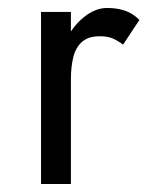

<svg xmlns="http://www.w3.org/2000/svg" viewBox="-20 -476 372 482"><path d="M158 -446H83V-14H158ZM289 -364 330 -426Q313 -443 293 -449.5Q273 -456 249 -456Q219 -456 190 -432.5Q161 -409 142.5 -369Q124 -329 124 -277H158Q158 -308 164 -332.5Q170 -357 186 -371Q202 -385 230 -385Q249 -385 261.5 -380Q274 -375 289 -364Z"/></svg>

Font: SpinnyJost Regular
Style: Regular
Weight: 400
Version: Version 3.710